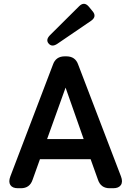

<svg xmlns="http://www.w3.org/2000/svg" viewBox="-20 -999 696 1019"><path d="M75 0Q46 0 35 -17Q24 -34 35 -63L261 -656Q276 -700 324 -700H332Q380 -700 395 -656L622 -63Q633 -34 621.5 -17Q610 0 581 0H562Q515 0 500 -45L461 -154H192L153 -45Q138 0 91 0ZM230 -261H424L328 -534ZM285 -767Q256 -747 238 -768Q221 -788 246 -813L400 -966Q427 -993 452 -963L470 -941Q496 -912 464 -889Z"/></svg>

Font: Zen Maru Gothic
Style: Bold
Weight: 700
Designer: Yoshimichi Ohira
Foundry: Positype
Version: Version 1.001